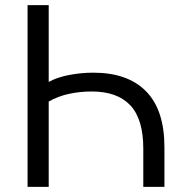

<svg xmlns="http://www.w3.org/2000/svg" viewBox="-20 -725 715 745"><path d="M87 0V-705H169V-407Q201 -425 248 -434Q295 -443 342 -443Q476 -443 547 -370.5Q618 -298 618 -154V0H536V-148Q536 -263 485.5 -316.5Q435 -370 336 -370Q291 -370 248.5 -361Q206 -352 169 -331V0Z"/></svg>

Font: NunitoSans1
Style: Book
Weight: 400
Designer: Vernon Adams
Foundry: Vernon Adams
Version: Version 3.101;gftools[0.9.27]